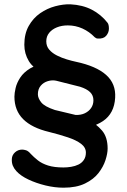

<svg xmlns="http://www.w3.org/2000/svg" viewBox="-20 -732 590 892"><path d="M515 -278Q511 -205 458.5 -169.5Q406 -134 308 -129L376 -187Q428 -156 454 -125.5Q480 -95 480 -42Q480 -19 470 12Q460 43 437.5 72Q415 101 375 120.5Q335 140 275 140Q234 140 191 129.5Q148 119 112 102Q76 85 56 63Q45 51 39.5 37.5Q34 24 35 6Q36 -12 50 -24.5Q64 -37 83 -37Q90 -37 100.5 -34Q111 -31 123 -17Q137 -2 156 13Q175 28 203.5 37Q232 46 275 46Q292 46 310.5 43Q329 40 344.5 32.5Q360 25 369.5 11Q379 -3 379 -23Q379 -47 356.5 -64Q334 -81 295 -94Q256 -107 208 -119Q128 -138 87.5 -178.5Q47 -219 47 -283Q47 -299 52.5 -323Q58 -347 74 -371.5Q90 -396 120.5 -414.5Q151 -433 201 -437L189 -390Q135 -413 114 -448Q93 -483 93 -524Q93 -575 113.5 -611.5Q134 -648 166.5 -670.5Q199 -693 236.5 -703Q274 -713 307 -712Q364 -709 406.5 -687Q449 -665 479 -627Q486 -619 486 -599Q486 -581 473.5 -566Q461 -551 434 -553Q427 -553 420 -559Q395 -585 363 -599.5Q331 -614 295 -614Q267 -614 244.5 -605Q222 -596 208.5 -579.5Q195 -563 195 -540Q195 -517 209 -501Q223 -485 245 -474Q267 -463 290.5 -456Q314 -449 333 -445Q427 -425 473 -384Q519 -343 515 -278ZM235 -221 331 -198Q356 -197 374.5 -206Q393 -215 403.5 -230.5Q414 -246 414 -266Q414 -289 398.5 -304Q383 -319 352 -329L241 -357Q222 -361 202 -355Q182 -349 169 -333.5Q156 -318 156 -294Q156 -276 171.5 -256.5Q187 -237 235 -221Z"/></svg>

Font: Quicksand SemiBold
Style: Regular
Weight: 600
Designer: Andrew Paglinawan
Foundry: Andrew Paglinawan
Version: Version 3.004